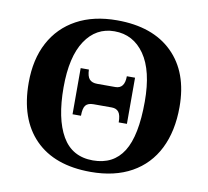

<svg xmlns="http://www.w3.org/2000/svg" viewBox="-77 -754 921 852"><g transform="rotate(10 384.0 -327.5)"><path d="M384 14Q221 14 133 -75.5Q45 -165 45 -329Q45 -434 85.5 -510Q126 -586 202 -627.5Q278 -669 384 -669Q545 -669 634 -581.5Q723 -494 723 -338Q723 -229 683.5 -150Q644 -71 568 -28.5Q492 14 384 14ZM385 -38Q477 -38 522 -109.5Q567 -181 567 -335Q567 -474 516.5 -546.5Q466 -619 381 -619Q298 -619 249.5 -546Q201 -473 201 -335Q201 -194 246 -116Q291 -38 385 -38ZM299 -224H261V-432H298Q299 -401 310.5 -388.5Q322 -376 345 -376H427Q469 -376 469 -432H506V-224H469Q469 -257 458.5 -270.5Q448 -284 427 -284H345Q320 -284 309.5 -271Q299 -258 299 -224Z"/></g></svg>

Font: STIX Two Text
Style: Bold
Weight: 700
Designer: Ross Mills, John Hudson & Paul Hanslow, Tiro Typeworks Ltd; with prior portions MicroPress Inc., and Coen Hoffman.
Foundry: Tiro Typeworks Ltd
Version: Version 2.13 b171